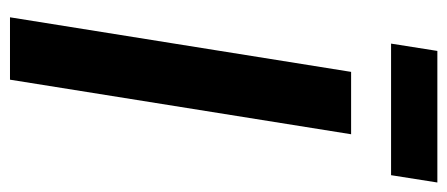

<svg xmlns="http://www.w3.org/2000/svg" viewBox="-282 -636 917 394"><g transform="rotate(90 177.0 -438.5)"><path d="M15 0 127 -700H255L143 0ZM69 -782 84 -877H354L339 -782Z"/></g></svg>

Font: Georama ExtraCondensed Thin SemiBold
Style: Italic
Weight: 600
Italic angle: -9°
Version: Version 1.001